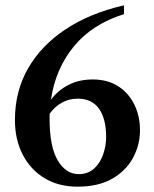

<svg xmlns="http://www.w3.org/2000/svg" viewBox="-20 -690 576 720"><path d="M271 10Q200 10 147.5 -21.5Q95 -53 65.5 -109.5Q36 -166 36 -240Q36 -348 85.5 -434Q135 -520 226.5 -580.5Q318 -641 445 -670V-637Q326 -600 257 -516Q188 -432 171 -316Q198 -352 237.5 -372Q277 -392 328 -392Q383 -392 422.5 -367Q462 -342 483.5 -298.5Q505 -255 505 -201Q505 -147 479 -98.5Q453 -50 401 -20Q349 10 271 10ZM166 -243Q166 -140 196.5 -88.5Q227 -37 275 -37Q310 -37 333 -58Q356 -79 367 -111.5Q378 -144 378 -176Q378 -244 351.5 -282Q325 -320 271 -320Q238 -320 211 -304.5Q184 -289 166 -263Q166 -253 166 -243Z"/></svg>

Font: Spectral SemiBold
Style: Regular
Weight: 600
Designer: Jean-Baptiste Levee
Foundry: Production Type
Version: Version 2.001